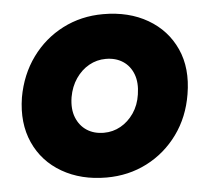

<svg xmlns="http://www.w3.org/2000/svg" viewBox="-43 -558 674 617"><g transform="rotate(-5 293.5 -250.0)"><path d="M277 12Q195 12 133.5 -23.5Q72 -59 43.5 -122.5Q15 -186 28 -268Q41 -341 81 -396Q121 -451 180.5 -481.5Q240 -512 311 -512Q394 -512 455 -476.5Q516 -441 544.5 -378Q573 -315 559 -232Q547 -159 507 -104Q467 -49 407.5 -18.5Q348 12 277 12ZM281 -132Q310 -132 335 -146Q360 -160 377.5 -185.5Q395 -211 400 -245Q406 -283 395.5 -310.5Q385 -338 362 -353Q339 -368 307 -368Q278 -368 253 -354Q228 -340 210.5 -314.5Q193 -289 187 -255Q181 -217 192 -189.5Q203 -162 226 -147Q249 -132 281 -132Z"/></g></svg>

Font: Figtree ExtraBold
Style: Italic
Weight: 800
Italic angle: -9.5°
Foundry: Erik Kennedy
Version: Version 2.001;gftools[0.9.30]